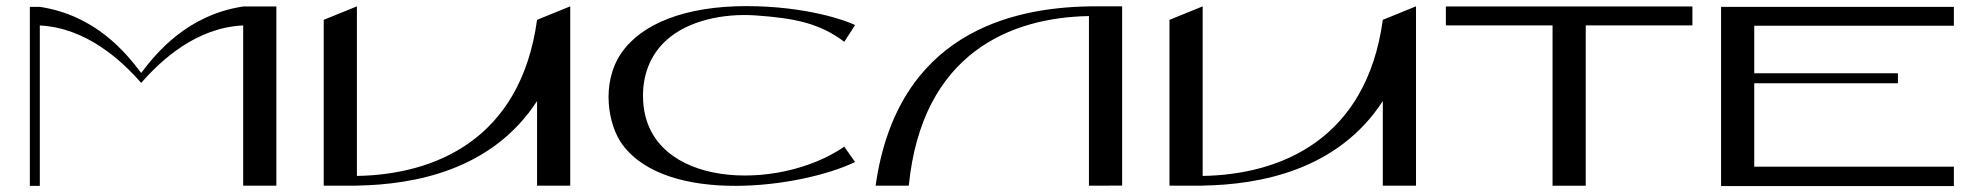

<svg xmlns="http://www.w3.org/2000/svg" viewBox="-20 -617 6538 637"><path d="M786.8 -595.5C602.2 -567.4 499.6 -442.9 448.4 -375C397.1 -442.9 296.7 -566.3 112.1 -594.3H79V-0.4H112.1V-532.5C265.8 -524.6 381.6 -418.2 448.4 -341.9C515.5 -418.6 632 -525.7 786.8 -532.6V-0.9H896.9V-595.5Z M1871.9 -596 1761.8 -551.2C1707.4 -154 1422.9 -37.7 1164.1 -33.3V-595.9L1054 -551.2V-1H1164.1V-1.2C1355.8 -4.5 1612.4 -52.2 1761.8 -281.7V-1H1871.9V-595.9L1871.9 -595.9C1871.9 -595.9 1871.9 -596 1871.9 -596Z M2781.1 -130.4C2561.1 20.9 2131.7 8.3 2113.9 -280.3C2108.5 -367.3 2138.8 -436.7 2191.6 -484.3C2262.3 -548 2378.6 -573.7 2489.2 -565.7C2617.9 -556.4 2699.4 -539.9 2781.1 -478.3L2816.9 -533.9C2790.6 -547.6 2656 -596.7 2455.8 -596.7C2254 -596.7 2107.9 -538.5 2041.1 -440.5C1972.5 -339.8 1997.9 -200.7 2045 -137.3C2195.1 65.5 2639.3 5.7 2816.9 -79.4Z M3702.9 -1.2V-596H3592.8V-595.8C3334 -591.3 2956.5 -505.8 2885 -1H2995.1C3038.9 -441.6 3334.1 -559.2 3592.8 -563.7V-1Z M4677.9 -596 4567.8 -551.2C4513.4 -154 4228.9 -37.7 3970.1 -33.3V-595.9L3860 -551.2V-1H3970.1V-1.2C4161.8 -4.5 4418.4 -52.2 4567.8 -281.7V-1H4677.9V-595.9L4677.9 -595.9C4677.9 -595.9 4677.9 -596 4677.9 -596Z M5594.9 -595.5H4777V-532.7H5130.9V-0.8H5241V-532.7H5594.9Z M6462.4 -531.6V-594.3H5690V0.3H6462.4V-64H5800.1V-340.8H6276.8V-373.9H5800.1V-531.6Z"/></svg>

Font: Novoposelensky
Style: Regular
Weight: 400
Designer: Sasha Pavljenko
Version: Version 1.002;Fontself Maker 3.5.4